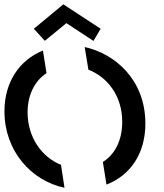

<svg xmlns="http://www.w3.org/2000/svg" viewBox="-20 -894 774 908"><path d="M466.5 -128 483.5 -21C595 -64 667.5 -166 667.5 -309.5C667.5 -520 520.5 -641 380.5 -671.5L398 -564.5C484.5 -531 558 -445 558 -317.5C558 -233 525.5 -165 466.5 -128ZM1 -367.5C1 -180 128 -39 285 -6L268.5 -114.5C176 -151.5 110.5 -246 110.5 -362.5C110.5 -443 142.5 -510.5 200 -548L183 -655C73 -610.5 1 -507 1 -367.5ZM140 -758 192 -701 294 -784.5 422 -700.5 456 -758 279.5 -873.5Z"/></svg>

Font: Font.Observer
Style: Regular
Weight: 500
Italic angle: 9°
Version: Version 1.001;FEAKit 1.0